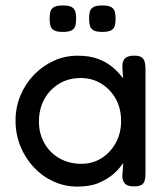

<svg xmlns="http://www.w3.org/2000/svg" viewBox="-20 -680 614 710"><path d="M475 9.2Q453.2 9.2 443.4 0.2Q433.5 -8.8 432.2 -27.8L435.8 -78Q426.2 -62 405 -41.5Q383.8 -21 349.6 -5.5Q315.5 10 267 10Q219 10 177.5 -9Q136 -28 104.6 -61.8Q73.2 -95.5 55.4 -139.5Q37.5 -183.5 37.5 -234.2Q37.5 -283.2 55.4 -326.4Q73.2 -369.5 105.1 -402.8Q137 -436 178.4 -455Q219.8 -474 267 -474Q310.8 -474 341.8 -462.5Q372.8 -451 395.5 -432.2Q418.2 -413.5 435.2 -390.5L432.5 -433.2Q432.2 -454.5 442.5 -464.4Q452.8 -474.2 476 -474.2Q494.8 -474.2 503.5 -468.2Q512.2 -462.2 515.1 -451Q518 -439.8 518 -423.8V-38Q518 -23.5 515.1 -12.6Q512.2 -1.8 503.1 3.8Q494 9.2 475 9.2ZM281.5 -74.2Q322.2 -74.2 355.4 -95.1Q388.5 -116 408.1 -151.6Q427.8 -187.2 427.8 -232.5Q427.8 -280.2 407.4 -315.8Q387 -351.2 353.4 -371.4Q319.8 -391.5 279.5 -391.5Q233.2 -391.5 198.4 -370.2Q163.5 -349 143.8 -313Q124 -277 124 -230.8Q124 -186.2 143.9 -150.8Q163.8 -115.2 199.5 -94.8Q235.2 -74.2 281.5 -74.2ZM358 -562Q333.8 -562 323.8 -569.1Q313.8 -576.2 311.6 -588Q309.5 -599.8 309.5 -611.5Q309.5 -624 311.6 -634.9Q313.8 -645.8 323.9 -652.8Q334 -659.8 358.2 -659.8Q383.2 -659.8 393.2 -652.6Q403.2 -645.5 405.4 -634.1Q407.5 -622.8 407.5 -611Q407.5 -599.5 405.4 -587.9Q403.2 -576.2 393.2 -569.1Q383.2 -562 358 -562ZM212.8 -562Q187.8 -562 177.8 -569.1Q167.8 -576.2 165.6 -588Q163.5 -599.8 163.5 -611.5Q163.8 -624 165.8 -634.9Q167.8 -645.8 177.9 -652.8Q188 -659.8 213 -659.8Q237.2 -659.8 247.2 -652.6Q257.2 -645.5 259.4 -634.1Q261.5 -622.8 261.5 -611Q261.5 -599.5 259.4 -587.9Q257.2 -576.2 247.2 -569.1Q237.2 -562 212.8 -562Z"/></svg>

Font: Fredoka Light
Style: Regular
Weight: 300
Designer: Ben Nathan
Foundry: Milena B. Brandão, Ben Nathan
Version: Version 2.001